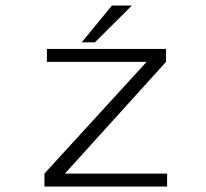

<svg xmlns="http://www.w3.org/2000/svg" viewBox="-20 -678 750 698"><path d="M277 -524 387 -658H459.5L325 -524ZM216 -47H587.5V0H141.5V-47L513 -453H150.5V-500H583.5V-453Z"/></svg>

Font: League Mono UltraLight
Style: Regular
Weight: 200
Width: 6
Designer: Tyler Finck
Foundry: The League of Moveable Type / Tyler Finck
Version: Version 2.210